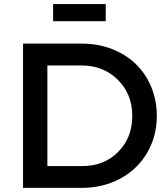

<svg xmlns="http://www.w3.org/2000/svg" viewBox="-20 -912 815 932"><path d="M91.8 0V-700.2H378.9Q456.5 -700.2 523.9 -673.8Q591.3 -647.5 638.9 -601.6Q686.5 -555.7 713.9 -490.5Q741.2 -425.3 741.2 -350.1Q741.2 -250.5 694.3 -170.4Q647.5 -90.3 564 -45.2Q480.5 0 376 0ZM210 -106H381.8Q484.9 -106 553.5 -174.6Q622.1 -243.2 622.1 -349.1Q622.1 -455.6 551.8 -524.9Q481.4 -594.2 377 -594.2H210ZM237.8 -809.1V-892.1H493.2V-809.1Z"/></svg>

Font: Trueno
Style: Regular
Weight: 400
Designer: Julieta Ulanovsky
Foundry: Julieta Ulanovsky
Version: Version 3.001b | FøM Fix